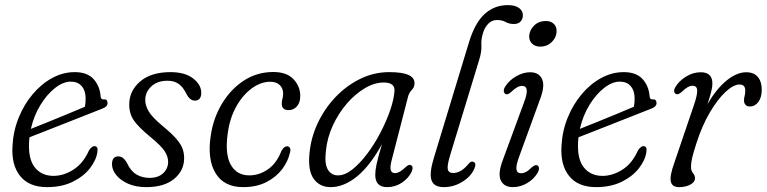

<svg xmlns="http://www.w3.org/2000/svg" viewBox="-20 -740 3067 768"><path d="M369.5 -132Q365 -99.5 339.8 -67Q314.5 -34.5 271 -13Q227.5 8.5 168.5 8.5Q96 8.5 60.5 -36Q25 -80.5 30 -156.5Q33 -215.5 54.5 -268.8Q76 -322 110.8 -363.2Q145.5 -404.5 188.8 -428Q232 -451.5 279 -451.5Q329 -451.5 354.2 -423.8Q379.5 -396 382.5 -354Q384 -341.5 393.5 -342.5Q408.5 -344.5 410 -330Q412 -313.5 388 -305Q357.5 -293 317.5 -277.2Q277.5 -261.5 235.8 -245Q194 -228.5 157.5 -214.2Q121 -200 98 -191Q97 -183.5 96.5 -175.5Q92 -105 119 -70.8Q146 -36.5 194 -36.5Q234.5 -36.5 273.8 -61.5Q313 -86.5 336 -138.5Q347.5 -156 358.5 -155.5Q373.5 -154.5 369.5 -132ZM263 -413.5Q233 -413.5 200.5 -388.2Q168 -363 141.8 -320.2Q115.5 -277.5 103.5 -224.5Q130.5 -235 168.5 -250.5Q206.5 -266 246.8 -282.5Q287 -299 319.5 -313Q322.5 -326 322.5 -346Q322.5 -377 307 -395.2Q291.5 -413.5 263 -413.5Z M578.5 -28.5Q613 -28.5 632.8 -47.2Q652.5 -66 652.5 -92.5Q652.5 -113.5 639 -134.8Q625.5 -156 583 -191Q533 -232 514.8 -259.2Q496.5 -286.5 497 -323Q497 -376.5 540.5 -414Q584 -451.5 662 -451.5Q720 -451.5 752.5 -426.2Q785 -401 785 -369Q785 -337.5 759 -337.5Q749.5 -337.5 741 -344.2Q732.5 -351 724 -367.5Q712 -392 694.5 -404.5Q677 -417 650 -417Q609 -417 585 -394.2Q561 -371.5 561 -340Q561 -318 574.8 -294.5Q588.5 -271 630.5 -236Q666.5 -206.5 685.2 -184.8Q704 -163 710.5 -144.5Q717 -126 716.5 -105.5Q716 -57 676.2 -24.2Q636.5 8.5 565 8.5Q523 8.5 492.2 -5.2Q461.5 -19 444.8 -40Q428 -61 428 -83Q428 -114.5 453.5 -114.5Q474 -114.5 489 -86Q503 -55.5 526 -42Q549 -28.5 578.5 -28.5Z M1061 -413Q1024 -413 987.8 -387Q951.5 -361 925 -313.8Q898.5 -266.5 890.5 -203.5Q879.5 -121 903.8 -79.8Q928 -38.5 977 -38.5Q1016.5 -38.5 1051.5 -62.5Q1086.5 -86.5 1105.5 -136Q1116 -155 1128.5 -155Q1135.5 -155 1139.8 -148Q1144 -141 1139 -126.5Q1132 -94.5 1108.8 -63.5Q1085.5 -32.5 1046.2 -12Q1007 8.5 952.5 8.5Q876 8.5 842.2 -47.2Q808.5 -103 823 -197.5Q833 -267 867.8 -325Q902.5 -383 955.2 -417.5Q1008 -452 1073 -452Q1127 -452 1154 -423.2Q1181 -394.5 1181 -356.5Q1181 -329.5 1167.5 -314.5Q1154 -299.5 1135 -299.5Q1106.5 -299.5 1107 -326.5Q1107 -335.5 1109.8 -345Q1112.5 -354.5 1112.5 -365.5Q1112.5 -387 1098.8 -400Q1085 -413 1061 -413Z M1547.5 -102.5Q1539.5 -73.5 1542.8 -60.5Q1546 -47.5 1560 -47.5Q1578 -47.5 1602 -71Q1615.5 -84 1623.5 -79.5Q1636 -74 1625.5 -50.5Q1612 -25 1586 -8.2Q1560 8.5 1528.5 8.5Q1481 8.5 1481 -40.5Q1481 -57 1486 -82Q1491 -107 1508 -163.5Q1460.5 -77 1408 -34.2Q1355.5 8.5 1302.5 8.5Q1258.5 8.5 1234.8 -24.8Q1211 -58 1218 -127Q1223.5 -188.5 1250.5 -246.5Q1277.5 -304.5 1321.2 -350.8Q1365 -397 1420.2 -424.2Q1475.5 -451.5 1537.5 -451.5Q1640 -451.5 1638 -406Q1637.5 -390.5 1627.2 -380.2Q1617 -370 1612.5 -354.5ZM1283.5 -135Q1277.5 -85.5 1291.2 -62Q1305 -38.5 1332 -38.5Q1359.5 -38.5 1389.8 -62.5Q1420 -86.5 1449.2 -125.5Q1478.5 -164.5 1502.2 -210.2Q1526 -256 1541 -300Q1556 -344 1558 -377Q1559.5 -410 1515 -410Q1478 -410 1439.5 -387.2Q1401 -364.5 1367.5 -325.8Q1334 -287 1311.2 -237.8Q1288.5 -188.5 1283.5 -135Z M2011 -719.5Q2041.5 -719.5 2056.5 -707.8Q2071.5 -696 2071.5 -680Q2071.5 -664.5 2062.5 -654.2Q2053.5 -644 2035.5 -644Q2016.5 -644 2002.5 -652Q1988.5 -660 1967 -660Q1948 -660 1933 -645Q1918 -630 1911 -604.5Q1904 -581 1905.5 -556.5Q1907 -532 1895.5 -496.5L1782 -124Q1768 -79 1771 -63.5Q1774 -48 1792.5 -48Q1825 -48 1855.5 -86Q1864 -96 1872.5 -93Q1887 -88.5 1878 -67Q1865.5 -35.5 1830.5 -13.5Q1795.5 8.5 1755.5 8.5Q1715 8.5 1705.8 -19.8Q1696.5 -48 1716.5 -112L1856 -571Q1880 -649.5 1919 -684.5Q1958 -719.5 2011 -719.5Z M2141.5 -553.5Q2119.5 -553.5 2107.2 -566.5Q2095 -579.5 2097 -599.5Q2099.5 -621.5 2117.5 -638.8Q2135.5 -656 2163 -656Q2185 -656 2196.8 -643Q2208.5 -630 2206 -609.5Q2204 -588 2186 -570.8Q2168 -553.5 2141.5 -553.5ZM2057 -114.5Q2043.5 -78.5 2045.8 -62.8Q2048 -47 2064.5 -47Q2073.5 -47 2083.8 -52.2Q2094 -57.5 2107 -70.5Q2121.5 -83 2129.5 -78.5Q2135 -76 2135.8 -67.5Q2136.5 -59 2130 -48Q2115.5 -23.5 2088.5 -7.5Q2061.5 8.5 2031.5 8.5Q1996 8.5 1983.2 -18.5Q1970.5 -45.5 1991.5 -100.5L2075 -327.5Q2089 -363.5 2087 -380Q2085 -396.5 2068 -396.5Q2049.5 -396.5 2024.5 -372Q2018.5 -366.5 2013 -364Q2007.5 -361.5 2002 -364Q1996 -367 1995.2 -375.5Q1994.5 -384 2001 -394Q2016.5 -418.5 2044.5 -434.8Q2072.5 -451 2100.5 -451Q2135.5 -451 2148.2 -423.8Q2161 -396.5 2139.5 -341Z M2565.5 -132Q2561 -99.5 2535.8 -67Q2510.5 -34.5 2467 -13Q2423.5 8.5 2364.5 8.5Q2292 8.5 2256.5 -36Q2221 -80.5 2226 -156.5Q2229 -215.5 2250.5 -268.8Q2272 -322 2306.8 -363.2Q2341.5 -404.5 2384.8 -428Q2428 -451.5 2475 -451.5Q2525 -451.5 2550.2 -423.8Q2575.5 -396 2578.5 -354Q2580 -341.5 2589.5 -342.5Q2604.5 -344.5 2606 -330Q2608 -313.5 2584 -305Q2553.5 -293 2513.5 -277.2Q2473.5 -261.5 2431.8 -245Q2390 -228.5 2353.5 -214.2Q2317 -200 2294 -191Q2293 -183.5 2292.5 -175.5Q2288 -105 2315 -70.8Q2342 -36.5 2390 -36.5Q2430.5 -36.5 2469.8 -61.5Q2509 -86.5 2532 -138.5Q2543.5 -156 2554.5 -155.5Q2569.5 -154.5 2565.5 -132ZM2459 -413.5Q2429 -413.5 2396.5 -388.2Q2364 -363 2337.8 -320.2Q2311.5 -277.5 2299.5 -224.5Q2326.5 -235 2364.5 -250.5Q2402.5 -266 2442.8 -282.5Q2483 -299 2515.5 -313Q2518.5 -326 2518.5 -346Q2518.5 -377 2503 -395.2Q2487.5 -413.5 2459 -413.5Z M2685.5 -363.5Q2679 -365.5 2677 -372.8Q2675 -380 2680.5 -390Q2694.5 -415 2723 -433Q2751.5 -451 2783 -451Q2829.5 -451 2829.5 -406.5Q2829.5 -390.5 2824 -369.8Q2818.5 -349 2810 -323.5Q2845.5 -384.5 2886.2 -417.8Q2927 -451 2965 -451Q2995.5 -451 3011.2 -432.2Q3027 -413.5 3027 -381.5Q3027 -350 3013.2 -332Q2999.5 -314 2979.5 -314Q2967.5 -314 2961.8 -321Q2956 -328 2956 -338.5Q2956 -347.5 2958.5 -356.2Q2961 -365 2961 -377.5Q2961 -402 2938.5 -402Q2914 -402 2882.2 -372.5Q2850.5 -343 2819.2 -290Q2788 -237 2765.5 -166.5Q2752.5 -126.5 2748.2 -106.8Q2744 -87 2744 -73.5Q2744 -57 2752 -47.5Q2760 -38 2760 -27.5Q2760 -11.5 2741.2 -1.5Q2722.5 8.5 2696.5 8.5Q2668 8.5 2663.2 -14Q2658.5 -36.5 2677 -88L2756 -320.5Q2769.5 -360 2768.8 -378.5Q2768 -397 2750 -397Q2741 -397 2731 -391.5Q2721 -386 2707 -372.5Q2693 -360.5 2685.5 -363.5Z"/></svg>

Font: Fraunces 72pt S100 Light
Style: Italic
Weight: 300
Italic angle: -16°
Version: Version 1.000; ttfautohint (v1.8.3)